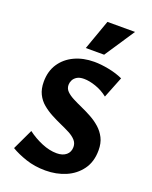

<svg xmlns="http://www.w3.org/2000/svg" viewBox="-169 -1006 877 1111"><g transform="rotate(20 270.0 -450.5)"><path d="M358 -168Q358 -192 342 -209.5Q326 -227 300 -240.5Q274 -254 243.5 -267.5Q213 -281 182 -297.5Q151 -314 124.5 -336Q98 -358 82.5 -389.5Q67 -421 67 -465Q67 -530 98 -576.5Q129 -623 182.5 -648Q236 -673 304 -673Q344 -673 393 -663.5Q442 -654 481 -636L429 -505Q395 -532 354.5 -546Q314 -560 281 -560Q254 -560 238 -550Q222 -540 215 -525.5Q208 -511 208 -497Q208 -474 224 -458Q240 -442 266 -428.5Q292 -415 323.5 -401Q355 -387 386 -370Q417 -353 443 -330Q469 -307 485 -275.5Q501 -244 501 -200Q501 -129 466 -81Q431 -33 374.5 -9Q318 15 251 15Q185 15 130 -3.5Q75 -22 37 -45L97 -172Q138 -141 186 -121Q234 -101 278 -101Q315 -101 336.5 -119Q358 -137 358 -168ZM229 -731 295 -916H465L342 -731Z"/></g></svg>

Font: Ysabeau ExtraBold
Style: Regular
Weight: 800
Designer: Christian Thalmann (Catharsis Fonts)
Version: Version 2.002